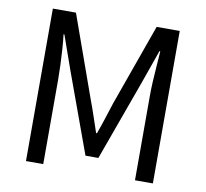

<svg xmlns="http://www.w3.org/2000/svg" viewBox="-81 -821 973 909"><g transform="rotate(10 406.0 -366.5)"><path d="M101 0V-733H212L352 -341Q366 -304 379 -265Q392 -226 405 -188H409Q423 -226 435.5 -265Q448 -304 460 -341L600 -733H711V0H625V-406Q625 -438 627 -475.5Q629 -513 632 -551.5Q635 -590 637 -622H633L574 -455L436 -74H374L235 -455L176 -622H172Q176 -590 178.5 -551.5Q181 -513 182.5 -475.5Q184 -438 184 -406V0Z"/></g></svg>

Font: Noto Sans KR
Style: Regular
Weight: 400
Designer: Ryoko NISHIZUKA  (kana, bopomofo & ideographs); Paul D. Hunt (Latin, Greek & Cyrillic); Sandoll Communications , Soo-you
Foundry: Adobe
Version: Version 2.004-H2;hotconv 1.0.118;makeotfexe 2.5.65603